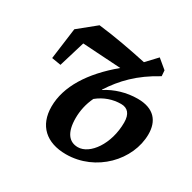

<svg xmlns="http://www.w3.org/2000/svg" viewBox="-123 -628 762 763"><g transform="rotate(30 258.5 -246.0)"><path d="M232 -130C232 -163 239 -198 255 -231C287 -257 324 -269 361 -269C391 -269 408 -250 408 -211C408 -112 352 -34 297 -34C257 -34 232 -64 232 -130ZM270 14C407 14 515 -100 515 -219C515 -278 484 -320 408 -320C357 -320 307 -305 267 -279L266 -280C307 -344 359 -398 445 -445L443 -471L401 -506L356 -458C281 -474 207 -488 130 -497L51 -433L32 -290L74 -283L110 -402L286 -391C184 -306 126 -214 126 -122C126 -35 180 14 270 14Z"/></g></svg>

Font: Source Serif Pro Semibold
Style: Italic
Weight: 600
Italic angle: -12°
Designer: Frank Grießhammer
Foundry: Adobe Systems Incorporated
Version: Version 3.001;hotconv 1.0.111;makeotfexe 2.5.65597